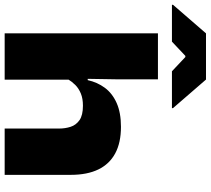

<svg xmlns="http://www.w3.org/2000/svg" viewBox="-124 -843 903 823"><g transform="rotate(90 327.5 -431.5)"><path d="M467 0V-234Q467 -259.5 459.5 -282.8Q452 -306 431 -320.8Q410 -335.5 369 -335.5Q338.5 -335.5 316.8 -326.5Q295 -317.5 280.2 -302.8Q265.5 -288 255 -270.5L221 -356H259.5Q268.5 -397 292.2 -429.2Q316 -461.5 357.5 -480Q399 -498.5 459.5 -498.5Q527.5 -498.5 573.2 -474Q619 -449.5 642.2 -401.8Q665.5 -354 665.5 -283V0ZM59 0V-657H256V-479.5L253 -300H257.5V0ZM59 -863H257L379.5 -721.5V-717H221.5L160.5 -774.5H155.5L94.5 -717H-63.5V-721.5Z"/></g></svg>

Font: Anek Latin Expanded ExtraBold
Style: Regular
Weight: 800
Width: 7
Designer: Yesha Goshar
Foundry: Ek Type
Version: Version 1.003